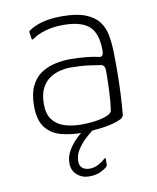

<svg xmlns="http://www.w3.org/2000/svg" viewBox="-77 -537 642 787"><g transform="rotate(-10 243.5 -144.0)"><path d="M233 8Q185 8 145 -3Q105 -14 81.5 -45Q58 -76 58 -134Q58 -184 73.5 -216.5Q89 -249 115.5 -266.5Q142 -284 174 -291Q206 -298 236 -298Q271 -298 305 -294.5Q339 -291 357 -286Q374 -283 374 -310Q374 -382 340.5 -411.5Q307 -441 233 -441Q193 -441 159.5 -431.5Q126 -422 104 -406Q101 -404 98.5 -404Q96 -404 96 -407L92 -435Q91 -438 92.5 -439Q94 -440 95 -442Q119 -459 153.5 -468Q188 -477 233 -477Q295 -477 331.5 -462.5Q368 -448 386.5 -423.5Q405 -399 411 -366.5Q417 -334 418 -298Q419 -245 418.5 -202.5Q418 -160 416 -119.5Q414 -79 410 -35Q409 -30 404 -24.5Q399 -19 384 -14Q369 -8 350.5 -4Q332 0 312 2.5Q292 5 272 6.5Q252 8 233 8ZM236 -26Q246 -26 266 -27Q286 -28 308 -32Q330 -36 346.5 -43.5Q363 -51 365 -62Q370 -95 372 -141Q374 -187 374 -226Q374 -249 358 -252Q342 -255 307.5 -259.5Q273 -264 229 -264Q211 -264 188.5 -258.5Q166 -253 145.5 -239.5Q125 -226 112 -200.5Q99 -175 99 -134Q99 -94 117 -70Q135 -46 166.5 -36Q198 -26 236 -26ZM231 189Q202 189 181 170.5Q160 152 160 122Q160 94 175 68.5Q190 43 212 22.5Q234 2 253 -11Q256 -14 260.5 -15Q265 -16 269 -16H294Q296 -16 297.5 -13.5Q299 -11 294 -8Q276 5 252.5 25.5Q229 46 213 70Q197 94 197 120Q197 139 208.5 148.5Q220 158 238 158Q258 158 275.5 148.5Q293 139 303 129Q306 126 308 126.5Q310 127 310 130V153Q310 160 303 165Q292 174 274.5 181.5Q257 189 231 189Z"/></g></svg>

Font: Glory Thin ExtraLight
Style: Regular
Weight: 250
Version: Version 1.011